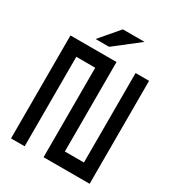

<svg xmlns="http://www.w3.org/2000/svg" viewBox="-222 -1094 1124 1227"><g transform="rotate(30 340.0 -480.5)"><path d="M150.4 0Q125 0 49.8 0Q49.8 -190.4 49.8 -759.8Q134.8 -759.8 389.6 -759.8Q389.6 -594.7 389.6 -99.6Q424.8 -99.6 530.3 -99.6Q530.3 -264.6 530.3 -759.8Q554.7 -759.8 629.9 -759.8Q629.9 -570.3 629.9 0Q544.9 0 290 0Q290 -165 290 -660.2Q254.9 -660.2 150.4 -660.2Q150.4 -495.1 150.4 0ZM200.2 -820.3Q233.4 -820.3 299.8 -820.3Q360.4 -867.2 480.5 -960.9Q426.8 -960.9 320.3 -960.9Q280.3 -914.1 200.2 -820.3Z"/></g></svg>

Font: Alibu-Mazigh Belqasem 1
Style: Bold
Weight: 400
Designer: Mazigh Mubarik Belqasem
Version: Version 1.0